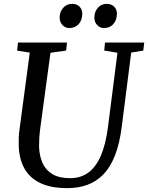

<svg xmlns="http://www.w3.org/2000/svg" viewBox="-20 -963 766 993"><path d="M658.5 -691 609.5 -306Q598.5 -220.5 575 -160Q551.5 -99.5 515.8 -62.2Q480 -25 433 -7.5Q386 10 328.5 10Q241.5 10 186.5 -17.2Q131.5 -44.5 105 -94Q78.5 -143.5 77 -209.5Q76.5 -228.5 77 -248.8Q77.5 -269 80.5 -290.5L134 -691L68.5 -701L73 -743H326.5L322 -701.5L241 -690L188 -298.5Q184.5 -272 183.2 -248.5Q182 -225 182 -205Q183.5 -156.5 200.2 -119.5Q217 -82.5 251.8 -62Q286.5 -41.5 342.5 -41.5Q397.5 -41.5 437 -70.5Q476.5 -99.5 501.8 -158.2Q527 -217 538.5 -306.5L587.5 -690L519 -701.5L523 -743H726L721 -701.5ZM338.5 -818Q317 -818 302.5 -834Q288 -850 288.5 -874Q289.5 -904 307.8 -923.5Q326 -943 352.5 -943Q378.5 -943 392.2 -927.8Q406 -912.5 405.5 -890Q405 -858.5 386.8 -838.2Q368.5 -818 338.5 -818ZM518 -818Q496.5 -818 482 -834Q467.5 -850 468 -874Q469 -904 486.8 -923.5Q504.5 -943 531.5 -943Q557 -943 571.2 -927.8Q585.5 -912.5 584.5 -890Q584 -858.5 566 -838.2Q548 -818 518 -818Z"/></svg>

Font: Merriweather 28pt
Style: Italic
Weight: 400
Italic angle: -7.8°
Version: Version 2.101